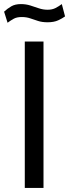

<svg xmlns="http://www.w3.org/2000/svg" viewBox="-27 -928 341 948"><path d="M95.4 -723H187.8V0H95.4ZM294.2 -847Q281.2 -837.4 260.3 -827.7Q239.4 -818 207.8 -818Q181.1 -818 161 -824.5Q140.9 -831 122.2 -837.4Q103.4 -843.9 80.6 -843.9Q56.1 -843.9 41.1 -835.6Q26 -827.4 10.4 -815.7L-6.8 -870.4Q9.8 -885.8 28.8 -896.8Q47.8 -907.8 76.3 -907.8Q101.1 -907.8 122.8 -900.9Q144.4 -893.9 165.3 -886.9Q186.1 -879.9 208.1 -879.9Q230.7 -879.9 247 -888.3Q263.3 -896.7 278.2 -907.8Z"/></svg>

Font: Public Sans Thin
Style: Regular
Weight: 100
Designer: The Public Sans project authors (U.S. Web Design System). Libre Franklin designed by Pablo Impallari and Rodrigo Fuenzal
Version: Version 1.008